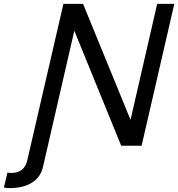

<svg xmlns="http://www.w3.org/2000/svg" viewBox="-78 -749 916 987"><path d="M62 76 248 -729H349L593 -133L730 -729H818L650 0H545L304 -591L143 109Q131 162 86 190Q42 218 -30 218Q-43 218 -58 215L-40 139Q-29 140 -20 140Q47 140 62 76Z"/></svg>

Font: Miedinger
Style: Italic
Weight: 400
Italic angle: -13°
Version: Version 001.000